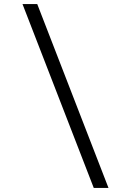

<svg xmlns="http://www.w3.org/2000/svg" viewBox="-20 -780 640 938"><path d="M438 138 90 -760H162L510 138Z"/></svg>

Font: iA Writer Quattro V
Style: Regular
Weight: 400
Designer: Mike Abbink, Paul van der Laan, Pieter van Rosmalen, Oliver Reichenstein
Foundry: Information Architects Inc.
Version: Version 2.000